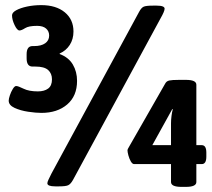

<svg xmlns="http://www.w3.org/2000/svg" viewBox="-20 -725 828 750"><path d="M142 -284Q120 -284 90 -288.5Q60 -293 37 -303.5Q14 -314 14 -332Q14 -339 18.5 -352.5Q23 -366 30 -377.5Q37 -389 43 -389Q51 -389 72 -378.5Q93 -368 128 -368Q153 -368 168 -379Q183 -390 183 -415Q183 -438 168 -451.5Q153 -465 118 -465H107Q84 -465 84 -497V-513Q84 -545 107 -545H113Q141 -545 156.5 -556Q172 -567 172 -586Q172 -603 160 -613.5Q148 -624 125 -624Q92 -624 78 -615Q64 -606 56 -606Q47 -606 37 -627Q27 -648 27 -665Q27 -676 43.5 -685Q60 -694 86 -699.5Q112 -705 141 -705Q199 -705 233 -677Q267 -649 267 -602Q267 -572 252.5 -549.5Q238 -527 213 -516V-514Q248 -501 264.5 -473Q281 -445 281 -409Q281 -350 242.5 -317Q204 -284 142 -284ZM196 3Q165 3 165 -9Q165 -14 169.5 -23.5Q174 -33 181 -47L523 -678Q532 -695 541.5 -699Q551 -703 577 -703H592Q623 -703 623 -691Q623 -686 619 -676.5Q615 -667 607 -653L265 -22Q256 -6 246.5 -1.5Q237 3 211 3ZM689 5Q648 5 648 -14V-84H504Q497 -84 491 -94.5Q485 -105 481.5 -118Q478 -131 478 -138Q478 -142 486 -155L625 -398Q630 -408 641 -410.5Q652 -413 680 -413H706Q747 -413 747 -394V-158H768Q786 -158 786 -129V-113Q786 -84 768 -84H747V-14Q747 5 706 5ZM655 -298 653 -299 575 -158H648V-243Q648 -257 650 -272.5Q652 -288 655 -298Z"/></svg>

Font: Asap Black
Style: Regular
Weight: 900
Designer: Pablo Cosgaya
Foundry: Omnibus-Type
Version: Version 3.001; ttfautohint (v1.8.4.7-5d5b)